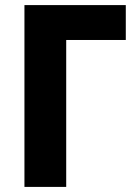

<svg xmlns="http://www.w3.org/2000/svg" viewBox="-20 -734 537 754"><path d="M76 0V-714H474V-577H240V0Z"/></svg>

Font: Noto Sans SemiCondensed ExtraBold
Style: Regular
Weight: 800
Width: 4
Designer: Monotype Design Team
Foundry: Monotype Imaging Inc.
Version: Version 2.013; ttfautohint (v1.8.4.7-5d5b)